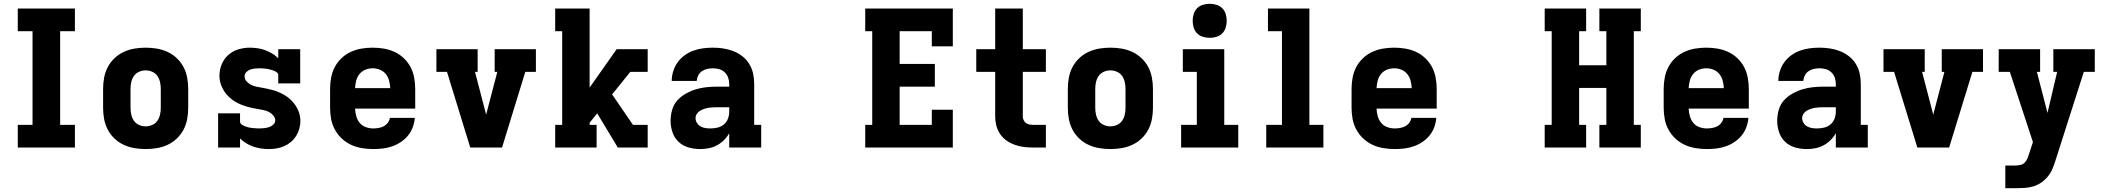

<svg xmlns="http://www.w3.org/2000/svg" viewBox="-20 -780 11140 1015"><path d="M74 0V-120H152V-615H74V-735H376V-615H298V-120H376V0Z M750 8Q720 8 690.5 3Q661 -2 634 -14.5Q607 -27 585 -48Q563 -69 549.5 -95Q536 -121 530.5 -150.5Q525 -180 525 -210V-310Q525 -340 530.5 -369.5Q536 -399 549.5 -425Q563 -451 585 -472Q607 -493 634 -505.5Q661 -518 690.5 -523Q720 -528 750 -528Q780 -528 809.5 -523Q839 -518 866 -505.5Q893 -493 915 -472Q937 -451 950.5 -425Q964 -399 969.5 -369.5Q975 -340 975 -310V-210Q975 -180 969.5 -150.5Q964 -121 950.5 -95Q937 -69 915 -48Q893 -27 866 -14.5Q839 -2 809.5 3Q780 8 750 8ZM750 -112Q768 -112 785 -119.5Q802 -127 812 -141.5Q822 -156 826 -174Q830 -192 830 -210V-310Q830 -328 826 -346Q822 -364 812 -378.5Q802 -393 785 -400.5Q768 -408 750 -408Q732 -408 715 -400.5Q698 -393 688 -378.5Q678 -364 674 -346Q670 -328 670 -310V-210Q670 -192 674 -174Q678 -156 688 -141.5Q698 -127 715 -119.5Q732 -112 750 -112Z M1401 8Q1380 8 1359.5 5Q1339 2 1319 -5Q1299 -12 1281 -23Q1263 -34 1249 -48V0H1133V-181H1249V-136Q1249 -129 1255 -124Q1261 -119 1267.5 -116Q1274 -113 1280.5 -110.5Q1287 -108 1294 -106.5Q1301 -105 1308 -104Q1315 -103 1322 -102.5Q1329 -102 1336.5 -101.5Q1344 -101 1351 -101Q1364 -101 1377 -102.5Q1390 -104 1402.5 -108Q1415 -112 1425 -121.5Q1435 -131 1435 -144Q1435 -158 1424.5 -170Q1414 -182 1401 -188.5Q1388 -195 1373.5 -198Q1359 -201 1344 -203.5Q1329 -206 1314.5 -209Q1300 -212 1286 -216Q1272 -220 1258 -225.5Q1244 -231 1231 -238Q1218 -245 1206.5 -254Q1195 -263 1184.5 -273.5Q1174 -284 1166 -296.5Q1158 -309 1152 -322.5Q1146 -336 1143 -350.5Q1140 -365 1140 -380Q1140 -411 1152 -440Q1164 -469 1187 -489.5Q1210 -510 1240 -519Q1270 -528 1300 -528Q1321 -528 1341.5 -525Q1362 -522 1381.5 -515Q1401 -508 1419 -497Q1437 -486 1451 -472V-520H1567V-339H1451V-384Q1451 -391 1445 -396Q1439 -401 1433 -404Q1427 -407 1420 -409Q1413 -411 1406 -413Q1399 -415 1392 -416Q1385 -417 1378 -417.5Q1371 -418 1364 -418.5Q1357 -419 1350 -419Q1338 -419 1326 -417.5Q1314 -416 1302.5 -412Q1291 -408 1282 -398.5Q1273 -389 1273 -377Q1273 -362 1283 -350.5Q1293 -339 1306.5 -332Q1320 -325 1334.5 -322Q1349 -319 1363.5 -316.5Q1378 -314 1392.5 -311Q1407 -308 1421.5 -304Q1436 -300 1449.5 -294.5Q1463 -289 1476 -282Q1489 -275 1501 -266Q1513 -257 1523 -246.5Q1533 -236 1541.5 -223.5Q1550 -211 1556 -197.5Q1562 -184 1565 -169.5Q1568 -155 1568 -140Q1568 -119 1562 -98.5Q1556 -78 1545 -60.5Q1534 -43 1518 -29.5Q1502 -16 1482.5 -7.5Q1463 1 1442.5 4.5Q1422 8 1401 8Z M1953 8Q1923 8 1893 3Q1863 -2 1836 -14.5Q1809 -27 1787 -47.5Q1765 -68 1750.5 -94.5Q1736 -121 1730.5 -150.5Q1725 -180 1725 -210V-310Q1725 -340 1730.5 -369.5Q1736 -399 1749.5 -425Q1763 -451 1785 -472Q1807 -493 1834 -505.5Q1861 -518 1890.5 -523Q1920 -528 1950 -528Q1980 -528 2009.5 -523Q2039 -518 2066 -505.5Q2093 -493 2115 -472Q2137 -451 2150.5 -425Q2164 -399 2169.5 -369.5Q2175 -340 2175 -310V-206H1857Q1858 -185 1863.5 -165.5Q1869 -146 1881.5 -130.5Q1894 -115 1913.5 -108Q1933 -101 1953 -101Q1967 -101 1981.5 -103.5Q1996 -106 2008.5 -112.5Q2021 -119 2030 -131Q2039 -143 2041 -157H2173Q2171 -132 2162 -107.5Q2153 -83 2137 -63.5Q2121 -44 2099.5 -29.5Q2078 -15 2053.5 -6.5Q2029 2 2004 5Q1979 8 1953 8ZM1857 -314H2043Q2042 -334 2037 -353.5Q2032 -373 2019.5 -388.5Q2007 -404 1988.5 -411.5Q1970 -419 1950 -419Q1930 -419 1911.5 -411.5Q1893 -404 1880.5 -388.5Q1868 -373 1863 -353.5Q1858 -334 1857 -314Z M2466 0 2343 -400H2287V-520H2505V-400H2491L2550 -174L2609 -400H2595V-520H2813V-400H2757L2634 0Z M2915 0V-120H2952V-615H2915V-735H3097V-317L3240 -520H3404V-400H3312L3216 -281L3326 -120H3404V0H3246L3137 -181L3097 -131V-120H3134V0Z M3682 8H3681Q3650 8 3620 -0.5Q3590 -9 3567.5 -30Q3545 -51 3535 -81Q3525 -111 3525 -141Q3525 -170 3533 -198.5Q3541 -227 3560 -248.5Q3579 -270 3604.5 -284.5Q3630 -299 3657.5 -307.5Q3685 -316 3714 -319Q3743 -322 3772 -322H3835V-337Q3835 -354 3829 -370.5Q3823 -387 3810.5 -398.5Q3798 -410 3781.5 -414.5Q3765 -419 3748 -419Q3733 -419 3718 -415.5Q3703 -412 3690.5 -403.5Q3678 -395 3671 -381Q3664 -367 3663 -352H3531Q3531 -378 3539 -403.5Q3547 -429 3562 -450Q3577 -471 3598.5 -487Q3620 -503 3645 -512Q3670 -521 3696 -524.5Q3722 -528 3748 -528Q3776 -528 3803 -524Q3830 -520 3856 -510Q3882 -500 3904 -483Q3926 -466 3940.5 -442.5Q3955 -419 3961 -392Q3967 -365 3967 -337V-120H4004V0H3835V-76Q3824 -56 3807.5 -39.5Q3791 -23 3770.5 -12Q3750 -1 3727.5 3.5Q3705 8 3682 8ZM3736 -101Q3755 -101 3773.5 -105.5Q3792 -110 3806.5 -122Q3821 -134 3828 -152Q3835 -170 3835 -189V-213H3772Q3760 -213 3748 -212.5Q3736 -212 3724.5 -210Q3713 -208 3701.5 -204Q3690 -200 3680 -194Q3670 -188 3663.5 -177.5Q3657 -167 3657 -155Q3657 -142 3664.5 -130Q3672 -118 3684 -111.5Q3696 -105 3709 -103Q3722 -101 3736 -101Z M4554 0V-120H4591V-615H4554V-735H5017V-535H4906V-615H4736V-442H4922V-322H4736V-120H4906V-200H5017V0Z M5441 0Q5417 0 5392.5 -3Q5368 -6 5344.5 -14.5Q5321 -23 5301 -37Q5281 -51 5267 -71.5Q5253 -92 5247 -116Q5241 -140 5241 -165V-400H5141V-520H5241V-735H5387V-520H5509V-400H5387V-165Q5387 -155 5391 -145.5Q5395 -136 5403 -130Q5411 -124 5421 -122Q5431 -120 5441 -120H5509V0Z M5850 8Q5820 8 5790.5 3Q5761 -2 5734 -14.5Q5707 -27 5685 -48Q5663 -69 5649.5 -95Q5636 -121 5630.5 -150.5Q5625 -180 5625 -210V-310Q5625 -340 5630.5 -369.5Q5636 -399 5649.5 -425Q5663 -451 5685 -472Q5707 -493 5734 -505.5Q5761 -518 5790.5 -523Q5820 -528 5850 -528Q5880 -528 5909.5 -523Q5939 -518 5966 -505.5Q5993 -493 6015 -472Q6037 -451 6050.5 -425Q6064 -399 6069.5 -369.5Q6075 -340 6075 -310V-210Q6075 -180 6069.5 -150.5Q6064 -121 6050.5 -95Q6037 -69 6015 -48Q5993 -27 5966 -14.5Q5939 -2 5909.5 3Q5880 8 5850 8ZM5850 -112Q5868 -112 5885 -119.5Q5902 -127 5912 -141.5Q5922 -156 5926 -174Q5930 -192 5930 -210V-310Q5930 -328 5926 -346Q5922 -364 5912 -378.5Q5902 -393 5885 -400.5Q5868 -408 5850 -408Q5832 -408 5815 -400.5Q5798 -393 5788 -378.5Q5778 -364 5774 -346Q5770 -328 5770 -310V-210Q5770 -192 5774 -174Q5778 -156 5788 -141.5Q5798 -127 5815 -119.5Q5832 -112 5850 -112Z M6224 0V-120H6307V-400H6233V-520H6452V-120H6526V0ZM6375 -580Q6357 -580 6339 -585.5Q6321 -591 6308.5 -603.5Q6296 -616 6290.5 -634Q6285 -652 6285 -670Q6285 -688 6290.5 -706Q6296 -724 6308.5 -736.5Q6321 -749 6339 -754.5Q6357 -760 6375 -760Q6393 -760 6411 -754.5Q6429 -749 6441.5 -736.5Q6454 -724 6459.5 -706Q6465 -688 6465 -670Q6465 -652 6459.5 -634Q6454 -616 6441.5 -603.5Q6429 -591 6411 -585.5Q6393 -580 6375 -580Z M6674 0V-120H6757V-615H6683V-735H6902V-120H6976V0Z M7353 8Q7323 8 7293 3Q7263 -2 7236 -14.5Q7209 -27 7187 -47.5Q7165 -68 7150.5 -94.5Q7136 -121 7130.5 -150.5Q7125 -180 7125 -210V-310Q7125 -340 7130.5 -369.5Q7136 -399 7149.5 -425Q7163 -451 7185 -472Q7207 -493 7234 -505.5Q7261 -518 7290.5 -523Q7320 -528 7350 -528Q7380 -528 7409.5 -523Q7439 -518 7466 -505.5Q7493 -493 7515 -472Q7537 -451 7550.5 -425Q7564 -399 7569.5 -369.5Q7575 -340 7575 -310V-206H7257Q7258 -185 7263.5 -165.5Q7269 -146 7281.5 -130.5Q7294 -115 7313.5 -108Q7333 -101 7353 -101Q7367 -101 7381.5 -103.5Q7396 -106 7408.5 -112.5Q7421 -119 7430 -131Q7439 -143 7441 -157H7573Q7571 -132 7562 -107.5Q7553 -83 7537 -63.5Q7521 -44 7499.5 -29.5Q7478 -15 7453.5 -6.5Q7429 2 7404 5Q7379 8 7353 8ZM7257 -314H7443Q7442 -334 7437 -353.5Q7432 -373 7419.5 -388.5Q7407 -404 7388.5 -411.5Q7370 -419 7350 -419Q7330 -419 7311.5 -411.5Q7293 -404 7280.5 -388.5Q7268 -373 7263 -353.5Q7258 -334 7257 -314Z M8146 0V-120H8183V-615H8146V-735H8365V-615H8328V-435H8472V-615H8435V-735H8654V-615H8617V-120H8654V0H8435V-120H8472V-315H8328V-120H8365V0Z M9003 8Q8973 8 8943 3Q8913 -2 8886 -14.5Q8859 -27 8837 -47.5Q8815 -68 8800.5 -94.5Q8786 -121 8780.5 -150.5Q8775 -180 8775 -210V-310Q8775 -340 8780.5 -369.5Q8786 -399 8799.5 -425Q8813 -451 8835 -472Q8857 -493 8884 -505.5Q8911 -518 8940.5 -523Q8970 -528 9000 -528Q9030 -528 9059.5 -523Q9089 -518 9116 -505.5Q9143 -493 9165 -472Q9187 -451 9200.5 -425Q9214 -399 9219.5 -369.5Q9225 -340 9225 -310V-206H8907Q8908 -185 8913.5 -165.5Q8919 -146 8931.5 -130.5Q8944 -115 8963.5 -108Q8983 -101 9003 -101Q9017 -101 9031.5 -103.5Q9046 -106 9058.5 -112.5Q9071 -119 9080 -131Q9089 -143 9091 -157H9223Q9221 -132 9212 -107.5Q9203 -83 9187 -63.5Q9171 -44 9149.5 -29.5Q9128 -15 9103.5 -6.5Q9079 2 9054 5Q9029 8 9003 8ZM8907 -314H9093Q9092 -334 9087 -353.5Q9082 -373 9069.5 -388.5Q9057 -404 9038.5 -411.5Q9020 -419 9000 -419Q8980 -419 8961.5 -411.5Q8943 -404 8930.5 -388.5Q8918 -373 8913 -353.5Q8908 -334 8907 -314Z M9532 8H9531Q9500 8 9470 -0.5Q9440 -9 9417.5 -30Q9395 -51 9385 -81Q9375 -111 9375 -141Q9375 -170 9383 -198.5Q9391 -227 9410 -248.5Q9429 -270 9454.5 -284.5Q9480 -299 9507.5 -307.5Q9535 -316 9564 -319Q9593 -322 9622 -322H9685V-337Q9685 -354 9679 -370.5Q9673 -387 9660.5 -398.5Q9648 -410 9631.5 -414.5Q9615 -419 9598 -419Q9583 -419 9568 -415.5Q9553 -412 9540.5 -403.5Q9528 -395 9521 -381Q9514 -367 9513 -352H9381Q9381 -378 9389 -403.5Q9397 -429 9412 -450Q9427 -471 9448.5 -487Q9470 -503 9495 -512Q9520 -521 9546 -524.5Q9572 -528 9598 -528Q9626 -528 9653 -524Q9680 -520 9706 -510Q9732 -500 9754 -483Q9776 -466 9790.5 -442.5Q9805 -419 9811 -392Q9817 -365 9817 -337V-120H9854V0H9685V-76Q9674 -56 9657.5 -39.5Q9641 -23 9620.5 -12Q9600 -1 9577.5 3.5Q9555 8 9532 8ZM9586 -101Q9605 -101 9623.5 -105.5Q9642 -110 9656.5 -122Q9671 -134 9678 -152Q9685 -170 9685 -189V-213H9622Q9610 -213 9598 -212.5Q9586 -212 9574.5 -210Q9563 -208 9551.5 -204Q9540 -200 9530 -194Q9520 -188 9513.5 -177.5Q9507 -167 9507 -155Q9507 -142 9514.5 -130Q9522 -118 9534 -111.5Q9546 -105 9559 -103Q9572 -101 9586 -101Z M10116 0 9993 -400H9937V-520H10155V-400H10141L10200 -174L10259 -400H10245V-520H10463V-400H10407L10284 0Z M10581 215V95H10635Q10649 95 10662.5 91.5Q10676 88 10685 78Q10694 68 10699 55Q10704 42 10708 29L10727 -29L10605 -400H10546V-520H10765V-400H10748L10804 -183L10855 -400H10835V-520H11054V-400H10996L10847 66Q10840 88 10831 110.5Q10822 133 10807 151.5Q10792 170 10772.5 184Q10753 198 10730 205Q10707 212 10683 213.5Q10659 215 10635 215Z"/></svg>

Font: Iosevka Etoile Heavy
Style: Regular
Weight: 900
Designer: Belleve Invis
Foundry: Belleve Invis
Version: Version 22.1.2; ttfautohint (v1.8.4)